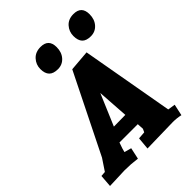

<svg xmlns="http://www.w3.org/2000/svg" viewBox="-232 -834 949 949"><g transform="rotate(-45 242.5 -359.5)"><path d="M487 -54 474 6Q448 0 420 0L239 4L245 -61L284 -64L292 -81L290 -115H162L151 -83L146 -64L183 -54L170 6Q125 0 83 0L-23 4L-18 -61L8 -63L48 -123L253 -536L362 -545L448 -60ZM268 -355 198 -190 279 -191ZM220 -725Q276 -725 276 -668Q276 -632 255.5 -609Q235 -586 203.5 -586Q172 -586 157 -601.5Q142 -617 142 -648Q142 -679 163 -702Q184 -725 220 -725ZM450 -725Q506 -725 506 -668Q506 -632 485.5 -609Q465 -586 433.5 -586Q402 -586 387.5 -601.5Q373 -617 373 -648Q373 -679 393.5 -702Q414 -725 450 -725Z"/></g></svg>

Font: Andada SC
Style: Bold Italic
Weight: 700
Italic angle: -8.29999°
Designer: Carolina Giovagnoli
Foundry: Carolina Giovagnoli
Version: Version 1.003